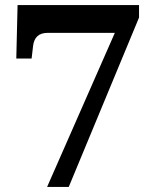

<svg xmlns="http://www.w3.org/2000/svg" viewBox="-20 -734 599 754"><path d="M165 0 431 -605H168Q141 -605 127 -592Q113 -579 110 -554L104.1 -504H44L49 -714H526V-665L250 0Z"/></svg>

Font: Noto Serif Kannada
Style: Regular
Weight: 400
Designer: Universal Thirst, Indian Type Foundry and the Monotype Design Team
Foundry: Monotype Imaging Inc.
Version: Version 2.003